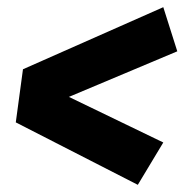

<svg xmlns="http://www.w3.org/2000/svg" viewBox="-20 -600 514 535"><path d="M474 -457 172 -330 435 -203 364 -85 24 -259 44 -407 435 -580Z"/></svg>

Font: Fira Sans Condensed ExtraBold
Style: Italic
Weight: 800
Width: 3
Italic angle: -8°
Designer: bBox Type GmbH & Carrois Corporate GbR & Edenspiekermann AG
Foundry: bBox Type GmbH & Carrois Corporate GbR & Edenspiekermann AG
Version: Version 4.301